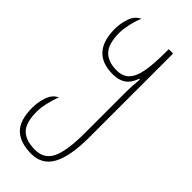

<svg xmlns="http://www.w3.org/2000/svg" viewBox="-253 -588 870 870"><g transform="rotate(45 182.0 -153.0)"><path d="M15 87Q15 55 26.5 19.5Q38 -16 68 -30Q57 -4 49.5 29.5Q42 63 42 86Q42 158 71 186.5Q100 215 159 215Q218 215 241.5 164.5Q265 114 265 1V-264Q265 -301 270 -346H265Q252 -309 228 -292.5Q204 -276 166 -276Q27 -276 27 -429Q27 -462 38.5 -497Q50 -532 80 -546Q69 -521 61.5 -487Q54 -453 54 -431Q54 -360 82.5 -330.5Q111 -301 166 -301Q205 -301 226.5 -324Q248 -347 256.5 -393.5Q265 -440 265 -518V-536H293V1Q293 122 261 181Q229 240 160 240Q89 240 52 205Q15 170 15 87Z"/></g></svg>

Font: Noto Serif Georgian Thin Cond
Style: Regular
Weight: 250
Width: 3
Designer: Monotype Design team
Foundry: Monotype Imaging Inc.
Version: Version 1.000